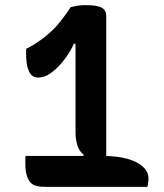

<svg xmlns="http://www.w3.org/2000/svg" viewBox="-20 -730 640 750"><path d="M256 -702Q260 -703 265 -704Q270 -705 276 -706.5Q282 -708 288.5 -708.5Q295 -709 301.5 -709.5Q308 -710 315 -710Q342 -710 360 -706Q378 -702 386.5 -693Q395 -684 395 -666Q395 -637 395 -599Q395 -561 395 -517.5Q395 -474 395 -427.5Q395 -381 395 -335Q395 -289 395 -245Q395 -201 395 -162.5Q395 -124 395 -94H306V-127Q296 -134 289 -146.5Q282 -159 278.5 -176Q275 -193 275 -212Q275 -228 275 -251Q275 -274 275 -302Q275 -330 275 -361.5Q275 -393 275 -424.5Q275 -456 275 -486.5Q275 -517 275 -544Q275 -571 275 -592L301 -559H244L281 -590Q272 -565 261.5 -544.5Q251 -524 238 -506Q225 -488 209 -471Q194 -456 180.5 -446Q167 -436 154 -431.5Q141 -427 127 -427Q114 -427 104 -436Q94 -445 88 -466Q82 -487 82 -520V-539Q113 -555 139.5 -574Q166 -593 190 -617Q204 -631 216.5 -647Q229 -663 239.5 -677.5Q250 -692 256 -702ZM80 -121Q82 -121 94.5 -121Q107 -121 127 -121Q147 -121 171.5 -121Q196 -121 223.5 -121Q251 -121 278 -121Q305 -121 330 -121Q355 -121 375 -121Q466 -121 513 -96Q560 -71 560 -33Q560 -28 559.5 -23.5Q559 -19 558.5 -15Q558 -11 557.5 -7.5Q557 -4 555 0Q553 0 534.5 0Q516 0 485.5 0Q455 0 419 0Q383 0 344.5 0Q306 0 270.5 0Q235 0 207.5 0Q180 0 164 0Q138 0 123.5 -3.5Q109 -7 100 -16Q89 -28 84 -47Q79 -66 79 -88Q79 -92 79 -95.5Q79 -99 79 -102.5Q79 -106 79 -109Q79 -112 79 -115Q79 -118 80 -121Z"/></svg>

Font: Recursive Monospace Casual SemiBold
Style: Regular
Weight: 600
Version: Version 1.047